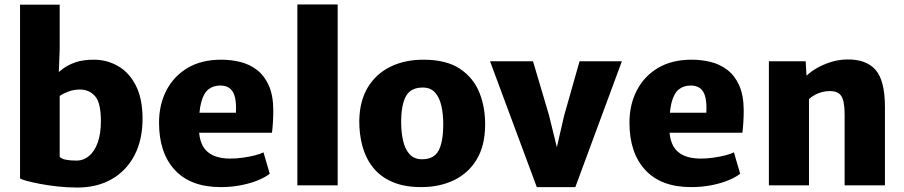

<svg xmlns="http://www.w3.org/2000/svg" viewBox="-20 -832 4057 862"><path d="M327 10Q283 10 239.5 5.2Q196 0.5 159.5 -6.5Q123 -13.5 99 -20.2Q75 -27 70 -31V-811H248V-610L244 -508.5Q252 -515 262 -523Q283.5 -539.5 317.5 -551.8Q351.5 -564 401 -564Q460.5 -564 510.2 -535.2Q560 -506.5 590 -447.8Q620 -389 620 -299Q620 -204.5 584 -135.2Q548 -66 482.2 -28Q416.5 10 327 10ZM275 -115Q295 -111 324 -111Q355 -111 379.8 -131.8Q404.5 -152.5 418.8 -192Q433 -231.5 433 -288Q433 -370.5 406.8 -400.2Q380.5 -430 339 -430Q310.5 -430 285.8 -420.5Q261 -411 248 -401V-128Q255.5 -119 275 -115Z M971 8Q836 8 765 -68.8Q694 -145.5 694 -281Q694 -362 727 -426Q760 -490 822.2 -527Q884.5 -564 973 -564Q1017.5 -564 1059 -553.8Q1100.5 -543.5 1133.5 -518.2Q1166.5 -493 1186.5 -449Q1206.5 -405 1207 -338Q1207 -308 1205.2 -281Q1203.5 -254 1201 -236H874Q877.5 -200.5 890.5 -176.5Q907.5 -147 938.5 -133.5Q969.5 -120 1013 -120Q1040 -120 1069.5 -124Q1099 -128 1124.2 -134.5Q1149.5 -141 1163 -148L1191 -52Q1172.5 -37 1139.8 -23.2Q1107 -9.5 1063.8 -0.8Q1020.5 8 971 8ZM1039 -326Q1041.5 -366.5 1035.2 -393.8Q1029 -421 1012.8 -434.5Q996.5 -448 969 -448Q937.5 -448 915.8 -430.8Q894 -413.5 883 -371.5Q878 -352 875.5 -326Z M1315 0V-812H1496V0Z M1871 8Q1794 8 1740.2 -15.8Q1686.5 -39.5 1654 -81Q1621.5 -122.5 1607 -176.2Q1592.5 -230 1593 -290Q1594.5 -379 1631.5 -440Q1668.5 -501 1733 -532.5Q1797.5 -564 1881 -564Q1984 -564 2045.2 -523Q2106.5 -482 2133 -414.5Q2159.5 -347 2158 -267Q2157 -177.5 2120.2 -116.2Q2083.5 -55 2019 -23.5Q1954.5 8 1871 8ZM1875 -117Q1928.5 -117 1949.2 -156.2Q1970 -195.5 1970 -275Q1970 -320 1961.5 -357.2Q1953 -394.5 1933 -416.8Q1913 -439 1878 -439Q1823.5 -439 1802.2 -399.5Q1781 -360 1781 -284Q1781 -238 1789.8 -200Q1798.5 -162 1819 -139.5Q1839.5 -117 1875 -117Z M2390 8 2180 -557H2373L2445 -314L2480 -171L2513 -314L2582 -557H2772L2563 8Z M3083 8Q2948 8 2877 -68.8Q2806 -145.5 2806 -281Q2806 -362 2839 -426Q2872 -490 2934.2 -527Q2996.5 -564 3085 -564Q3129.5 -564 3171 -553.8Q3212.5 -543.5 3245.5 -518.2Q3278.5 -493 3298.5 -449Q3318.5 -405 3319 -338Q3319 -308 3317.2 -281Q3315.5 -254 3313 -236H2986Q2989.5 -200.5 3002.5 -176.5Q3019.5 -147 3050.5 -133.5Q3081.5 -120 3125 -120Q3152 -120 3181.5 -124Q3211 -128 3236.2 -134.5Q3261.5 -141 3275 -148L3303 -52Q3284.5 -37 3251.8 -23.2Q3219 -9.5 3175.8 -0.8Q3132.5 8 3083 8ZM3151 -326Q3153.5 -366.5 3147.2 -393.8Q3141 -421 3124.8 -434.5Q3108.5 -448 3081 -448Q3049.5 -448 3027.8 -430.8Q3006 -413.5 2995 -371.5Q2990 -352 2987.5 -326Z M3432 0V-557H3597L3601 -492Q3618.5 -509.5 3647 -526Q3675.5 -542.5 3710.5 -553.5Q3745.5 -564.5 3783 -565Q3868 -566.5 3910.5 -518.8Q3953 -471 3953 -351V0H3772V-318Q3772 -379 3756.5 -401.8Q3741 -424.5 3701 -423Q3688 -423 3672 -419Q3656 -415 3640.2 -407Q3624.5 -399 3612 -387V0Z"/></svg>

Font: Koeln Type Sans ExtraBold
Style: Regular
Weight: 800
Designer: Eben Sorkin
Foundry: Eben Sorkin
Version: Version 2.001